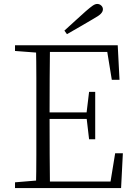

<svg xmlns="http://www.w3.org/2000/svg" viewBox="-20 -952 686 972"><path d="M306 -797Q335 -823 362 -848Q389 -873 414 -895Q437 -915 449.5 -923.5Q462 -932 472 -932Q484 -932 492.5 -924Q501 -916 501 -905Q501 -893 490 -882Q479 -871 450 -855Q418 -836 385 -817Q352 -798 319 -779ZM56 0V-29L188 -40H198V0ZM162 0Q164 -83 164 -166Q164 -249 164 -333V-390Q164 -474 164 -557.5Q164 -641 162 -723H233Q232 -641 231.5 -556Q231 -471 231 -377V-357Q231 -255 231.5 -169Q232 -83 233 0ZM198 0V-33H569L536 -11L563 -176H602L593 0ZM198 -350V-383H436V-350ZM431 -247 418 -358V-379L431 -487H462V-247ZM56 -694V-723H198V-684H188ZM546 -548 519 -714 553 -689H198V-723H576L585 -548Z"/></svg>

Font: Noto Serif JP
Style: Regular
Weight: 200
Designer: Ryoko NISHIZUKA 西塚涼子 (kana & ideographs); Frank Grießhammer (Latin, Greek & Cyrillic); Wenlong ZHANG 张文龙 (bopomofo); San
Foundry: Adobe
Version: Version 2.001;hotconv 1.1.0;makeotfexe 2.6.0